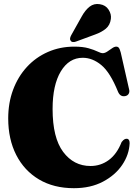

<svg xmlns="http://www.w3.org/2000/svg" viewBox="-20 -950 702 982"><path d="M643 -217.5Q640.5 -159 605 -106.5Q569.5 -54 506.5 -20.8Q443.5 12.5 358 12.5Q255 12.5 179.5 -32.2Q104 -77 63 -157.5Q22 -238 22 -344.5Q22 -424 47 -491Q72 -558 117.5 -607.5Q163 -657 225 -684.2Q287 -711.5 360 -711.5Q404 -711.5 432.8 -703.2Q461.5 -695 478.8 -686.5Q496 -678 505.5 -678Q516 -678 528.5 -686.2Q541 -694.5 553 -703Q565 -711.5 574.5 -711.5Q582.5 -711.5 587.5 -705.8Q592.5 -700 597.5 -681.5L640.5 -492Q643.5 -480 638.2 -470.5Q633 -461 620.5 -458.5Q595 -453.5 583.5 -481Q543.5 -580 498.2 -617.2Q453 -654.5 403 -654.5Q333 -654.5 291 -584.8Q249 -515 249 -392.5Q249 -245.5 303 -173.2Q357 -101 443 -101Q495 -101 536.5 -131.5Q578 -162 602 -223.5Q611 -235 618 -238.2Q625 -241.5 631.5 -240Q643 -237 643 -217.5ZM397.5 -865Q415.5 -898 438.2 -915.8Q461 -933.5 490.5 -928.5Q520.5 -924 535.5 -900.5Q550.5 -877 547 -853Q543 -821.5 521.5 -803.5Q500 -785.5 466.5 -773.5L369 -737.5Q361.5 -734.5 353.5 -735Q345.5 -735.5 341.5 -741.5Q337 -747.5 338.5 -754.8Q340 -762 344 -769.5Z"/></svg>

Font: Fraunces 144pt S050 Black
Style: Regular
Weight: 900
Version: Version 1.000; ttfautohint (v1.8.3)